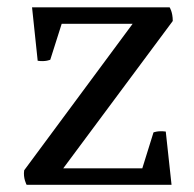

<svg xmlns="http://www.w3.org/2000/svg" viewBox="-20 -515 540 535"><path d="M54.2 0H458L441.9 -148.4C419.9 -151.4 407.7 -146 407.7 -146L376.5 -45.9H156.2L461.4 -456.5C461.4 -481.9 452.6 -494.6 452.6 -494.6H69.3L85 -345.7C106.9 -342.3 120.1 -348.6 120.1 -348.6L151.9 -448.7H349.6L47.4 -40.5C43.9 -18.6 54.2 0 54.2 0Z"/></svg>

Font: Trykker
Style: Regular
Weight: 400
Designer: Magnus Gaarde
Foundry: Magnus Gaarde
Version: Version 1.001